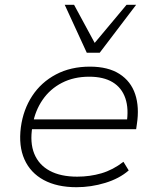

<svg xmlns="http://www.w3.org/2000/svg" viewBox="-20 -773 651 801"><path d="M299 8Q218 8 162.5 -22Q107 -52 82 -108Q57 -164 67 -242Q77 -316 114.5 -373Q152 -430 213.5 -462.5Q275 -495 355 -495Q431 -495 478.5 -464.5Q526 -434 544 -380Q562 -326 551 -255L548 -234H95L102 -275H532L508 -258Q518 -319 503 -363Q488 -407 450 -430Q412 -453 352 -453Q288 -453 238.5 -427.5Q189 -402 158 -357Q127 -312 117 -256L115 -244Q104 -178 123 -131.5Q142 -85 187.5 -60.5Q233 -36 302 -36Q355 -36 403 -50Q451 -64 495 -98L517 -62Q478 -28 419 -10Q360 8 299 8ZM342 -553 250 -753H289L375 -594L508 -753H548L396 -553Z"/></svg>

Font: Nunito Sans 10pt SemiExpanded ExtraLight
Style: Italic
Weight: 250
Width: 6
Italic angle: -9°
Designer: Vernon Adams
Foundry: Vernon Adams
Version: Version 3.101;gftools[0.9.27]